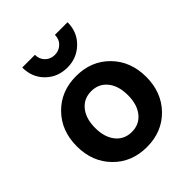

<svg xmlns="http://www.w3.org/2000/svg" viewBox="-212 -876 1018 1018"><g transform="rotate(-45 296.5 -367.0)"><path d="M483.9 -58.8Q410.6 16.1 296.9 16.1Q183.1 16.1 109.6 -58.8Q36.1 -133.8 36.1 -250Q36.1 -366.2 109.6 -441.2Q183.1 -516.1 296.9 -516.1Q410.6 -516.1 483.9 -441.2Q557.1 -366.2 557.1 -250Q557.1 -133.8 483.9 -58.8ZM207.3 -138.7Q240.7 -97.2 296.9 -97.2Q353 -97.2 386.5 -138.7Q419.9 -180.2 419.9 -250Q419.9 -319.8 386.5 -361.3Q353 -402.8 296.9 -402.8Q240.7 -402.8 207.3 -361.3Q173.8 -319.8 173.8 -250Q173.8 -180.2 207.3 -138.7ZM296.9 -580.1Q224.6 -580.1 175.8 -627.9Q127 -675.8 127 -750H222.2Q222.2 -716.8 243.7 -695.8Q265.1 -674.8 296.9 -674.8Q328.1 -674.8 350.1 -695.8Q372.1 -716.8 372.1 -750H466.8Q466.8 -676.3 417 -628.2Q367.2 -580.1 296.9 -580.1Z"/></g></svg>

Font: Uncut Sans
Style: Bold
Weight: 700
Designer: Kasper Nordkvist
Foundry: UNCUT.wtf
Version: Version 1.304;Glyphs 3.2 (3246)